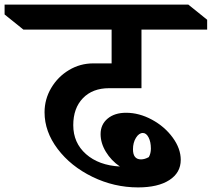

<svg xmlns="http://www.w3.org/2000/svg" viewBox="-93 -806 922 836"><path d="M226 -261Q226 -184 281.5 -135Q337 -86 429 -81Q391 -107 368 -145Q345 -183 345 -222Q345 -264 375.5 -289.5Q406 -315 456 -315Q513 -315 568.5 -285Q624 -255 659 -207Q694 -159 694 -110Q694 -54 644.5 -22Q595 10 508 10Q404 10 309.5 -36Q215 -82 158 -157.5Q101 -233 101 -317Q101 -374 130 -423Q159 -472 207.5 -501Q256 -530 313 -530H393V-677H9L-73 -743V-786H727L809 -720V-677H523V-422H382Q310 -422 268 -378.5Q226 -335 226 -261ZM486 -156Q486 -112 521 -112Q537 -112 555 -122Q564 -138 564 -159Q564 -188 554 -207.5Q544 -227 529 -227Q512 -227 499 -206Q486 -185 486 -156Z"/></svg>

Font: InknutAntiqua
Style: Medium
Weight: 500
Designer: Claus Eggers Srensen
Foundry: Claus Eggers Srensen
Version: Version 1.000; ttfautohint (v1.2) -l 7 -r 28 -G 50 -x 13 -D 